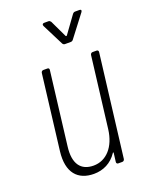

<svg xmlns="http://www.w3.org/2000/svg" viewBox="-134 -770 669 850"><g transform="rotate(-20 200.5 -345.0)"><path d="M274 -583 352 -685C357 -692 355 -697 347 -697H326C321 -697 317 -694 314 -690L256 -610C255 -608 251 -608 250 -610L212 -690C209 -694 206 -697 201 -697H181C173 -697 170 -692 173 -685L224 -584C226 -580 230 -577 235 -577H262C267 -577 271 -579 274 -583ZM327 -492 286 -157C276 -77 231 -28 171 -28C111 -28 81 -68 91 -147L133 -492C134 -498 131 -502 125 -502H106C100 -502 96 -498 95 -492L52 -139C40 -40 85 7 160 7C204 7 243 -12 269 -51C271 -55 273 -54 273 -50L268 -10C267 -4 271 0 276 0H295C301 0 305 -4 306 -10L365 -492C366 -498 362 -502 357 -502H338C332 -502 328 -498 327 -492Z"/></g></svg>

Font: Barlow Condensed ExtraLight
Style: Italic
Weight: 275
Width: 3
Italic angle: -7°
Designer: Jeremy Tribby
Foundry: Tribby Type
Version: Version 1.422;hotconv 1.0.109;makeotfexe 2.5.65596